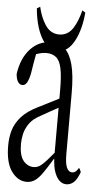

<svg xmlns="http://www.w3.org/2000/svg" viewBox="-58 -776 430 805"><g transform="rotate(5 157.0 -374.0)"><path d="M209 -40.5Q196.3 -64 193.4 -98.6Q192.9 -110.8 191.9 -113.3Q166 -70.8 150.9 -49.3Q135.7 -27.8 120.4 -16.8Q105 -5.9 85 -5.9Q48.3 -5.9 21.7 -42.2Q-4.9 -78.6 -4.9 -150.9Q-4.9 -185.5 3.9 -215.6Q12.7 -245.6 37.1 -273.2Q61.5 -300.8 108.9 -323.7Q108.9 -328.6 109.4 -323.7Q154.3 -347.2 191.9 -365.7Q191.9 -388.7 191.9 -401.4Q191.9 -460.9 184.8 -493.7Q177.7 -526.4 161.4 -538.8Q145 -551.3 121.1 -551.3Q101.6 -551.3 78.1 -542.5Q71.3 -507.3 64.5 -462.4Q59.6 -436 51.3 -421.4Q43.9 -408.7 32.2 -408.7Q20.5 -408.7 13.2 -420.4Q5.9 -432.1 4.4 -453.1Q13.7 -519.5 49.6 -558.6Q85.4 -597.7 136.7 -597.7Q172.4 -597.7 194.8 -577.6Q217.3 -557.6 229.2 -513.2Q241.2 -468.8 241.2 -393.1Q241.2 -270 241.2 -137.2Q241.2 -97.7 248.5 -81.1Q256.8 -62 271 -62Q282.7 -62 290.5 -71.3Q294.9 -76.2 298.8 -83Q303.7 -79.6 308.1 -66.4Q296.4 -34.2 282.5 -22.2Q268.6 -10.3 252 -10.3Q225.6 -10.3 209 -40.5ZM163.1 -104Q174.3 -116.7 191.9 -137.7V-327.1Q175.3 -318.4 159.4 -309.3Q143.6 -300.3 120.1 -287.1Q87.4 -270 72.5 -248Q57.6 -226.1 52.7 -204.1Q47.9 -182.1 47.9 -162.6Q47.9 -113.8 65.7 -92Q83.5 -70.3 109.4 -70.3Q122.6 -70.3 134 -77.4Q145.5 -84.5 163.1 -104ZM64.9 -734.4 78.1 -742.2Q87.9 -698.7 107.9 -668Q129.9 -633.3 167.2 -633.3Q204.6 -633.3 226.1 -668Q245.1 -698.7 255.4 -742.2L268.6 -734.4Q266.1 -701.2 258.3 -670.7Q250.5 -640.1 237.5 -615.5Q224.6 -590.8 207.5 -577.4Q190.4 -564 167.2 -564Q144 -564 126.5 -577.4Q108.9 -590.8 95.9 -615.5Q83 -640.1 75.2 -670.7Q67.4 -701.2 64.9 -734.4Z"/></g></svg>

Font: Scarab Serif
Style: Condensed-Light
Weight: 300
Designer: John Roberts
Foundry: Scarab
Version: 1.0